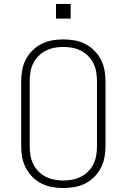

<svg xmlns="http://www.w3.org/2000/svg" viewBox="-20 -942 640 970"><path d="M300 8Q271 8 243 3Q215 -2 189.5 -15Q164 -28 143.5 -48.5Q123 -69 110 -94.5Q97 -120 92 -148Q87 -176 87 -205V-530Q87 -559 92 -587Q97 -615 110 -640.5Q123 -666 143.5 -686.5Q164 -707 189.5 -720Q215 -733 243 -738Q271 -743 300 -743Q329 -743 357 -738Q385 -733 410.5 -720Q436 -707 456.5 -686.5Q477 -666 490 -640.5Q503 -615 508 -587Q513 -559 513 -530V-205Q513 -176 508 -148Q503 -120 490 -94.5Q477 -69 456.5 -48.5Q436 -28 410.5 -15Q385 -2 357 3Q329 8 300 8ZM300 -30Q323 -30 346 -34.5Q369 -39 389.5 -49.5Q410 -60 426.5 -77Q443 -94 453 -115Q463 -136 466.5 -159Q470 -182 470 -205V-530Q470 -553 466.5 -576Q463 -599 453 -620Q443 -641 426.5 -658Q410 -675 389.5 -685.5Q369 -696 346 -700.5Q323 -705 300 -705Q277 -705 254 -700.5Q231 -696 210.5 -685.5Q190 -675 173.5 -658Q157 -641 147 -620Q137 -599 133.5 -576Q130 -553 130 -530V-205Q130 -182 133.5 -159Q137 -136 147 -115Q157 -94 173.5 -77Q190 -60 210.5 -49.5Q231 -39 254 -34.5Q277 -30 300 -30ZM263 -848V-922H337V-848Z"/></svg>

Font: Iosevka SS04 XLt Ex
Style: Regular
Weight: 200
Width: 7
Monospace: yes
Designer: Belleve Invis
Foundry: Belleve Invis
Version: Version 19.0.0; ttfautohint (v1.8.4)